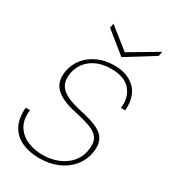

<svg xmlns="http://www.w3.org/2000/svg" viewBox="-169 -749 748 846"><g transform="rotate(30 205.0 -326.5)"><path d="M168 12Q118 12 79.5 -5Q41 -22 21 -58Q1 -94 5 -151H27Q21 -101 41 -69Q61 -37 96.5 -22.5Q132 -8 172 -8Q215 -8 250.5 -22.5Q286 -37 309 -63.5Q332 -90 338 -124Q345 -164 333 -185.5Q321 -207 290 -219.5Q259 -232 208 -243Q169 -251 142 -263Q115 -275 99 -291Q83 -307 77.5 -328.5Q72 -350 77 -378Q84 -417 108 -446Q132 -475 169 -491.5Q206 -508 252 -508Q318 -508 357 -471Q396 -434 391 -360H369Q376 -417 345 -452.5Q314 -488 248 -488Q185 -488 146 -457.5Q107 -427 99 -378Q95 -353 101.5 -331.5Q108 -310 133 -293Q158 -276 208 -264Q244 -256 275 -247Q306 -238 327.5 -224Q349 -210 358 -187Q367 -164 361 -127Q354 -87 328 -55.5Q302 -24 261 -6Q220 12 168 12ZM403 -665 399 -642 259 -555 151 -642 155 -665 261 -581Z"/></g></svg>

Font: DM Sans 36pt Thin
Style: Italic
Weight: 250
Italic angle: -10°
Designer: Colophon Foundry, Jonny Pinhorn
Foundry: Colophon Foundry
Version: Version 4.004;gftools[0.9.30]